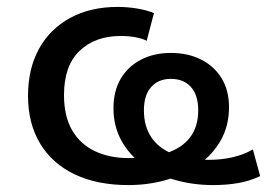

<svg xmlns="http://www.w3.org/2000/svg" viewBox="-20 -526 772 555"><path d="M351 9Q261 9 196 -22Q131 -53 96 -111Q61 -169 61 -249Q61 -327 92.5 -384.5Q124 -442 182.5 -474Q241 -506 320 -506Q350 -506 378.5 -501Q407 -496 425 -488L404 -408Q391 -415 371 -418.5Q351 -422 329 -422Q255 -422 210 -379Q165 -336 165 -251Q165 -190 188.5 -149.5Q212 -109 254.5 -89Q297 -69 352 -69Q416 -69 461 -83.5Q506 -98 529.5 -129Q553 -160 553 -207Q553 -251 532 -274.5Q511 -298 474 -298Q438 -298 417 -274.5Q396 -251 396 -207Q396 -161 417.5 -129Q439 -97 481 -80.5Q523 -64 585 -64Q618 -64 650.5 -71Q683 -78 711 -94L732 -17Q703 -3 669.5 3Q636 9 596 9Q538 9 485.5 -6Q433 -21 393.5 -49.5Q354 -78 331 -119.5Q308 -161 308 -213Q308 -263 329 -298.5Q350 -334 387.5 -353.5Q425 -373 474 -373Q523 -373 561 -354Q599 -335 620.5 -300Q642 -265 642 -216Q642 -163 618.5 -121Q595 -79 554 -50Q513 -21 461 -6Q409 9 351 9Z"/></svg>

Font: Nunito Sans 8pt SemiBold
Style: Regular
Weight: 600
Version: Version 3.101;gftools[0.9.27]